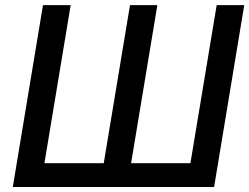

<svg xmlns="http://www.w3.org/2000/svg" viewBox="-20 -748 997 768"><path d="M151.9 -727.5H262.7L157.7 -95.2H395L500 -727.5H609.4L504.4 -95.2H741.7L846.7 -727.5H957L836.4 0H31.2Z"/></svg>

Font: Inter 20pt Medium
Style: Italic
Weight: 500
Italic angle: -9.3988°
Version: Version 4.001;git-66647c0bb